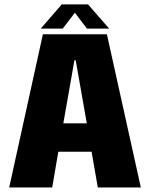

<svg xmlns="http://www.w3.org/2000/svg" viewBox="-20 -826 660 846"><path d="M20.5 0 169 -675H451L600.5 0H411L383.5 -157.5H237L210 0ZM259 -282.5H362.5L313.5 -560.5H308ZM159.5 -700 252 -806.5H368L461 -700H363L310 -770L256.5 -700Z"/></svg>

Font: Anybody ExtraBold
Style: Regular
Weight: 800
Designer: Tyler Finck
Foundry: Etcetera Type Company
Version: Version 1.010; ttfautohint (v1.8.3) -l 8 -r 50 -G 200 -x 14 